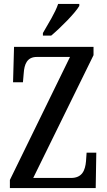

<svg xmlns="http://www.w3.org/2000/svg" viewBox="-20 -951 542 971"><path d="M197 -784V-771H239C289 -813 361 -886 381 -921V-931H274C259 -886 225 -833 197 -784ZM30 0H464L467 -179H418L415 -136C411 -90 396 -51 339 -51H148L453 -672V-714H51L46 -535H96L100 -581C103 -625 116 -663 166 -663H334L30 -41Z"/></svg>

Font: Noto Serif Devanagari ExtraCondensed Medium
Style: Regular
Weight: 500
Width: 2
Designer: Universal Thirst, Indian Type Foundry and the Monotype Design Team
Foundry: Monotype Imaging Inc.
Version: Version 2.004